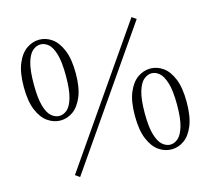

<svg xmlns="http://www.w3.org/2000/svg" viewBox="-107 -862 1121 1017"><g transform="rotate(-15 453.0 -353.5)"><path d="M189 -290Q153 -290 120 -312.5Q87 -335 66.5 -384Q46 -433 46 -511Q46 -590 66.5 -639Q87 -688 120 -710.5Q153 -733 189 -733Q226 -733 258 -710.5Q290 -688 310.5 -639Q331 -590 331 -511Q331 -433 310.5 -384Q290 -335 258 -312.5Q226 -290 189 -290ZM189 -315Q212 -315 232 -332Q252 -349 264.5 -392Q277 -435 277 -511Q277 -588 264.5 -630.5Q252 -673 232 -690Q212 -707 189 -707Q167 -707 146.5 -690Q126 -673 113.5 -630.5Q101 -588 101 -511Q101 -435 113.5 -392Q126 -349 146.5 -332Q167 -315 189 -315ZM718 10Q681 10 648.5 -12.5Q616 -35 595.5 -84Q575 -133 575 -212Q575 -291 595.5 -339.5Q616 -388 648.5 -410.5Q681 -433 718 -433Q755 -433 787 -410.5Q819 -388 839 -339.5Q859 -291 859 -212Q859 -133 839 -84Q819 -35 787 -12.5Q755 10 718 10ZM718 -16Q740 -16 760 -33Q780 -50 793 -92.5Q806 -135 806 -212Q806 -288 793 -330.5Q780 -373 760 -390Q740 -407 718 -407Q696 -407 675.5 -390Q655 -373 642 -330.5Q629 -288 629 -212Q629 -135 642 -92.5Q655 -50 675.5 -33Q696 -16 718 -16ZM211 26 187 9 693 -722 717 -705Z"/></g></svg>

Font: Noto Serif JP ExtraLight ExtraLight
Style: Regular
Weight: 250
Version: Version 2.003-H1;hotconv 1.1.1;makeotfexe 2.6.0